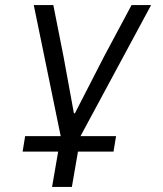

<svg xmlns="http://www.w3.org/2000/svg" viewBox="-20 -536 640 756"><path d="M209 61H69L79 0H219L113 -516H190L230 -314L271 -90H275L390 -314L498 -516H575L297 0H437L427 61H287L263 200H185Z"/></svg>

Font: IBM Plex Mono
Style: Italic
Weight: 400
Italic angle: -9°
Monospace: yes
Designer: Mike Abbink, Paul van der Laan, Pieter van Rosmalen
Foundry: Bold Monday
Version: Version 2.3